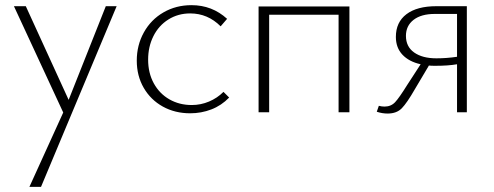

<svg xmlns="http://www.w3.org/2000/svg" viewBox="-20 -435 1915 744"><path d="M432 -411 139 289H94L225 1L34 -411H80L246 -48L390 -411Z M510 -200Q510 -260 537.5 -309.5Q565 -359 613.5 -387Q662 -415 722 -415Q802 -415 860 -362L835 -333Q785 -383 717 -383Q670 -383 632.5 -359.5Q595 -336 574.5 -295Q554 -254 554 -204Q554 -152 576 -112Q598 -72 636.5 -50Q675 -28 723 -28Q758 -28 790 -41.5Q822 -55 846 -79L868 -57Q838 -26 799 -11Q760 4 717 4Q658 4 611 -22Q564 -48 537 -94.5Q510 -141 510 -200Z M1334 0H1292V-378H1023V0H982V-410H1334Z M1789 -411V0H1751V-186Q1717 -180 1666 -180Q1650 -180 1642 -181L1588 -90Q1557 -36 1537 -15.5Q1517 5 1482 5Q1461 5 1440 -2L1448 -25Q1459 -22 1470 -22Q1495 -22 1511 -39Q1527 -56 1558 -106L1610 -186Q1565 -196 1539.5 -223Q1514 -250 1514 -292Q1514 -349 1555 -380Q1596 -411 1671 -411ZM1751 -215V-381H1665Q1612 -381 1582.5 -358Q1553 -335 1553 -296Q1553 -254 1585 -231.5Q1617 -209 1671 -209Q1711 -209 1751 -215Z"/></svg>

Font: Ysabeau Light
Style: Regular
Weight: 300
Designer: Christian Thalmann (Catharsis Fonts)
Version: Version 0.003